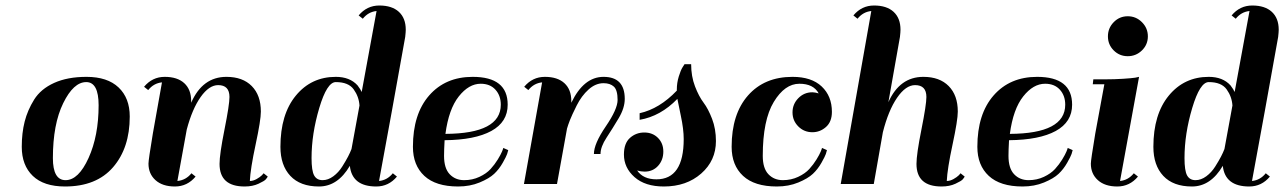

<svg xmlns="http://www.w3.org/2000/svg" viewBox="-20 -668 4662 697"><path d="M59 -135Q59 -185 69.5 -226.5Q80 -268 104 -306.5Q128 -345 176.5 -367Q225 -389 294 -389Q370 -389 410.5 -350.5Q451 -312 451 -245Q451 -131 390.5 -61Q330 9 216 9Q139 9 99 -29.5Q59 -68 59 -135ZM218 -14Q265 -14 301.5 -94.5Q338 -175 338 -286Q338 -370 293 -370Q247 -370 209.5 -293.5Q172 -217 172 -94Q172 -14 218 -14Z M927 -263Q927 -232 908 -143.5Q889 -55 887 -11Q899 -11 911.5 -18Q924 -25 931 -32L937 -39L952 -27Q950 -23 945 -17Q940 -11 918.5 -1Q897 9 868 9Q777 9 777 -73Q777 -108 795 -198Q813 -288 813 -316Q813 -359 772 -359Q739 -359 708.5 -316Q678 -273 658 -198L624 -11Q655 -14 675 -39L690 -27Q660 9 615 9Q570 9 544.5 -14Q519 -37 519 -74Q519 -88 535 -184L568 -369Q538 -366 518 -341L503 -353Q533 -389 578 -389Q624 -389 649 -366Q674 -343 674 -301V-295Q715 -389 802 -389Q861 -389 894 -355.5Q927 -322 927 -263Z M1356 -11Q1386 -14 1406 -39L1421 -27Q1391 9 1346 9Q1258 9 1250 -66Q1206 9 1138 9Q1070 9 1034 -29.5Q998 -68 998 -135Q998 -253 1054 -321Q1110 -389 1199 -389Q1250 -389 1278 -358Q1290 -342 1293 -334L1347 -628Q1317 -625 1297 -600L1282 -612Q1312 -648 1357 -648Q1403 -648 1428 -625Q1453 -602 1453 -560Q1453 -552 1451 -534Q1402 -259 1356 -11ZM1151 -14Q1171 -14 1190 -28Q1209 -42 1222.5 -63.5Q1236 -85 1243.5 -99.5Q1251 -114 1256 -127L1285 -285Q1283 -317 1264 -343.5Q1245 -370 1199 -370Q1167 -370 1139 -276Q1111 -182 1111 -94Q1111 -48 1120.5 -31Q1130 -14 1151 -14Z M1696 -389Q1823 -389 1823 -288Q1823 -225 1763.5 -192.5Q1704 -160 1594 -159Q1592 -123 1592 -102Q1592 -57 1612.5 -35.5Q1633 -14 1665 -14Q1695 -14 1720.5 -26Q1746 -38 1761 -54.5Q1776 -71 1787 -89Q1798 -107 1802.5 -118Q1807 -129 1807 -131L1825 -123Q1824 -118 1821 -109Q1818 -100 1805 -77Q1792 -54 1774 -37Q1756 -20 1721 -5.5Q1686 9 1643 9Q1562 9 1520.5 -29.5Q1479 -68 1479 -135Q1479 -254 1538 -321.5Q1597 -389 1696 -389ZM1725 -364Q1682 -364 1645.5 -318Q1609 -272 1597 -182Q1798 -183 1798 -288Q1798 -321 1778.5 -342.5Q1759 -364 1725 -364Z M1898 -341 1883 -353Q1913 -389 1958 -389Q2004 -389 2029 -366Q2054 -343 2054 -301V-295Q2099 -389 2171 -389Q2248 -389 2248 -309Q2248 -276 2226 -239Q2204 -202 2182 -168.5Q2160 -135 2160 -109H2136Q2136 -146 2179 -209Q2222 -272 2222 -305Q2222 -341 2208.5 -353.5Q2195 -366 2171 -366Q2142 -366 2116.5 -343Q2091 -320 2073.5 -285Q2056 -250 2049 -232Q2042 -214 2038 -200V-199L2002 0H1882L1948 -369Q1918 -366 1898 -341Z M2363 -17Q2462 -17 2462 -163Q2462 -199 2451.5 -248Q2441 -297 2439 -309Q2378 -246 2302 -233V-257Q2374 -273 2437 -339V-343Q2437 -367 2444 -390Q2451 -413 2458 -424L2465 -435H2489Q2489 -391 2503 -354.5Q2517 -318 2534 -295.5Q2551 -273 2565 -236.5Q2579 -200 2579 -156Q2579 -85 2525.5 -38Q2472 9 2390 9Q2322 9 2283.5 -25Q2245 -59 2245 -107Q2245 -148 2267 -167.5Q2289 -187 2319 -187Q2349 -187 2368.5 -167.5Q2388 -148 2388 -118Q2388 -87 2369 -66Q2350 -45 2320 -45Q2307 -45 2293 -49Q2315 -17 2363 -17Z M2929 -333Q2938 -333 2952 -329Q2933 -364 2882 -364Q2829 -364 2789 -298Q2749 -232 2749 -102Q2749 -57 2769.5 -35.5Q2790 -14 2822 -14Q2852 -14 2877.5 -26Q2903 -38 2918 -54.5Q2933 -71 2944 -89Q2955 -107 2959.5 -118Q2964 -129 2964 -131L2982 -123Q2981 -118 2978 -109Q2975 -100 2962 -77Q2949 -54 2931 -37Q2913 -20 2878 -5.5Q2843 9 2800 9Q2719 9 2677.5 -29.5Q2636 -68 2636 -135Q2636 -254 2695.5 -321.5Q2755 -389 2857 -389Q2926 -389 2963 -354Q3000 -319 3000 -262Q3000 -226 2978.5 -207Q2957 -188 2929 -188Q2899 -188 2878 -209Q2857 -230 2857 -260Q2857 -290 2878 -311.5Q2899 -333 2929 -333Z M3457 -263Q3457 -232 3438 -143.5Q3419 -55 3417 -11Q3429 -11 3441.5 -18Q3454 -25 3461 -32L3467 -39L3482 -27Q3480 -23 3475 -17Q3470 -11 3448.5 -1Q3427 9 3398 9Q3307 9 3307 -73Q3307 -108 3325 -198Q3343 -288 3343 -316Q3343 -359 3302 -359Q3268 -359 3236.5 -313Q3205 -267 3185 -188L3152 0H3032L3143 -628Q3113 -625 3093 -600L3078 -612Q3108 -648 3153 -648Q3199 -648 3224 -625Q3249 -602 3249 -560Q3249 -552 3247 -534L3205 -297Q3246 -389 3332 -389Q3391 -389 3424 -355.5Q3457 -322 3457 -263Z M3745 -389Q3872 -389 3872 -288Q3872 -225 3812.5 -192.5Q3753 -160 3643 -159Q3641 -123 3641 -102Q3641 -57 3661.5 -35.5Q3682 -14 3714 -14Q3744 -14 3769.5 -26Q3795 -38 3810 -54.5Q3825 -71 3836 -89Q3847 -107 3851.5 -118Q3856 -129 3856 -131L3874 -123Q3873 -118 3870 -109Q3867 -100 3854 -77Q3841 -54 3823 -37Q3805 -20 3770 -5.5Q3735 9 3692 9Q3611 9 3569.5 -29.5Q3528 -68 3528 -135Q3528 -254 3587 -321.5Q3646 -389 3745 -389ZM3774 -364Q3731 -364 3694.5 -318Q3658 -272 3646 -182Q3847 -183 3847 -288Q3847 -321 3827.5 -342.5Q3808 -364 3774 -364Z M4115 -389 4046 -11Q4076 -14 4096 -39L4111 -27Q4081 9 4036 9Q3991 9 3965.5 -14Q3940 -37 3940 -74Q3940 -87 3956 -183L3989 -362H3947L3949 -380H3992Q4026 -380 4057 -382Q4088 -384 4101 -386ZM4023 -485Q4002 -506 4002 -536Q4002 -566 4023 -587.5Q4044 -609 4074 -609Q4104 -609 4125.5 -587.5Q4147 -566 4147 -536Q4147 -506 4125.5 -485Q4104 -464 4074 -464Q4044 -464 4023 -485Z M4525 -11Q4555 -14 4575 -39L4590 -27Q4560 9 4515 9Q4427 9 4419 -66Q4375 9 4307 9Q4239 9 4203 -29.5Q4167 -68 4167 -135Q4167 -253 4223 -321Q4279 -389 4368 -389Q4419 -389 4447 -358Q4459 -342 4462 -334L4516 -628Q4486 -625 4466 -600L4451 -612Q4481 -648 4526 -648Q4572 -648 4597 -625Q4622 -602 4622 -560Q4622 -552 4620 -534Q4571 -259 4525 -11ZM4320 -14Q4340 -14 4359 -28Q4378 -42 4391.5 -63.5Q4405 -85 4412.5 -99.5Q4420 -114 4425 -127L4454 -285Q4452 -317 4433 -343.5Q4414 -370 4368 -370Q4336 -370 4308 -276Q4280 -182 4280 -94Q4280 -48 4289.5 -31Q4299 -14 4320 -14Z"/></svg>

Font: Sail
Style: Regular
Weight: 400
Designer: Miguel Hernandez
Foundry: Miguel Hernandez
Version: Version 1.002